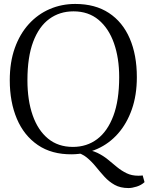

<svg xmlns="http://www.w3.org/2000/svg" viewBox="-20 -771 752 973"><path d="M631 182Q590 182 561 165.8Q532 149.5 509.5 124.8Q487 100 465.8 73.8Q444.5 47.5 419.5 27Q394.5 6.5 360.5 0L405.5 -13.5Q444.5 -10.5 473.8 3.8Q503 18 526.8 37.5Q550.5 57 573.2 75.8Q596 94.5 621.8 107Q647.5 119.5 681 119.5Q689 119.5 693.8 119Q698.5 118.5 703 118L712.5 152Q696.5 167 673 174.5Q649.5 182 631 182ZM344.5 11Q242 12 171.8 -36Q101.5 -84 65.5 -169Q29.5 -254 29.5 -364.5Q29.5 -456 55 -527.5Q80.5 -599 126 -649Q171.5 -699 231.8 -725Q292 -751 361.5 -751Q462.5 -751 532 -705.2Q601.5 -659.5 637.5 -576Q673.5 -492.5 673.5 -380Q673.5 -289 648.2 -217Q623 -145 578.2 -94.2Q533.5 -43.5 473.8 -16.8Q414 10 344.5 11ZM349.5 -26.5Q420 -26.5 472.5 -66Q525 -105.5 554.5 -184Q584 -262.5 584 -380Q584 -477 557.5 -552.2Q531 -627.5 479.5 -670.5Q428 -713.5 352.5 -713.5Q282.5 -713.5 230 -675.2Q177.5 -637 148.2 -559.5Q119 -482 119 -364.5Q119 -263 145.5 -187Q172 -111 223.2 -68.8Q274.5 -26.5 349.5 -26.5Z"/></svg>

Font: Merriweather 72pt Light
Style: Regular
Weight: 300
Version: Version 2.100